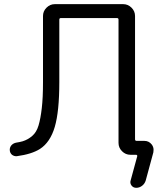

<svg xmlns="http://www.w3.org/2000/svg" viewBox="-20 -773 793 931"><path d="M634.8 -97.7Q634.8 -89.8 642.6 -89.8H680.7Q702.1 -89.8 715.8 -72.3Q724.6 -60.5 724.6 -46.9Q724.6 -41 723.6 -34.2L686.5 102.5Q681.6 118.2 668.9 127.9Q656.2 137.7 640.6 137.7Q626 137.7 617.7 126.5Q609.4 115.2 613.3 102.5L645.5 -15.6Q646.5 -17.6 644.5 -20Q642.6 -22.5 640.6 -22.5H634.8H612.3Q588.9 -22.5 571.8 -39.6Q554.7 -56.6 554.7 -80.1V-677.7Q554.7 -685.5 546.9 -685.5H275.4Q267.6 -685.5 267.6 -677.7V-375Q267.6 -232.4 245.6 -157.7Q223.6 -83 173.8 -50.8Q133.8 -25.4 61.5 -15.6Q48.8 -14.6 38.1 -22.5Q27.3 -32.2 27.3 -46.9Q27.3 -58.6 35.2 -68.4Q43.9 -78.1 57.6 -81.1Q76.2 -84 89.8 -87.9Q115.2 -95.7 136.2 -113.8Q157.2 -131.8 167 -165Q176.8 -198.2 182.6 -248.5Q188.5 -298.8 188.5 -375V-695.3Q188.5 -718.8 205.6 -735.8Q222.7 -752.9 246.1 -752.9H577.1Q600.6 -752.9 617.7 -735.8Q634.8 -718.8 634.8 -695.3Z"/></svg>

Font: Gen Jyuu Gothic Normal
Style: Regular
Weight: 300
Designer: [Source Han Sans]
Ryoko NISHIZUKA  (kana & ideographs); Paul D. Hunt (Latin, Greek & Cyrillic); Wenlong ZHANG  (bopomofo
Version: Version 1.002.20150607